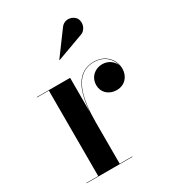

<svg xmlns="http://www.w3.org/2000/svg" viewBox="-172 -793 798 887"><g transform="rotate(-30 227.5 -349.5)"><path d="M342.5 -606C375 -614.5 386.5 -654 371.5 -678.5C357.5 -700.5 314.5 -712 291 -677L202 -556.5L203 -555ZM26.5 -2V0H271V-2H204V-222C204 -349 228 -468 335 -468C387 -468 421.5 -435.5 430 -396C421 -421 395.5 -440.5 363 -440.5C325 -440.5 291.5 -413.5 291.5 -369C291.5 -332.5 319.5 -303 364 -303C407 -303 434.5 -336 434.5 -376C434.5 -425 397 -470 335 -470C244 -470 212 -386 204 -280.5V-460H26.5V-458H89.5V-2Z"/></g></svg>

Font: Bodoni* 96pt Medium
Style: Regular
Weight: 500
Version: Version 2.3